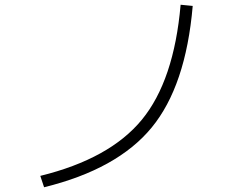

<svg xmlns="http://www.w3.org/2000/svg" viewBox="-20 -764 1040 810"><path d="M150 -22Q443 -94 578.5 -259Q714 -424 742 -744L793 -739Q764 -401 619.5 -225.5Q475 -50 166 26Z"/></svg>

Font: Mplus 1p Light
Style: Regular
Weight: 300
Version: Version 1.061